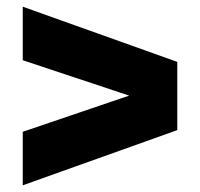

<svg xmlns="http://www.w3.org/2000/svg" viewBox="-20 -667 598 574"><path d="M48 -113V-273L396.5 -391.5V-371L48 -487V-647L510 -482V-278Z"/></svg>

Font: Encode Sans SC Black
Style: Regular
Weight: 900
Version: Version 3.002